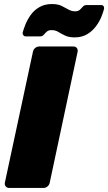

<svg xmlns="http://www.w3.org/2000/svg" viewBox="-20 -930 535 950"><path d="M25 0Q15 0 8.5 -7.5Q2 -15 4 -26L143 -674Q145 -685 154 -692.5Q163 -700 174 -700H343Q354 -700 360 -692.5Q366 -685 364 -674L226 -26Q224 -15 215 -7.5Q206 0 195 0ZM349 -745Q321 -745 302 -754Q283 -763 268.5 -772Q254 -781 235 -781Q220 -781 211.5 -773.5Q203 -766 196.5 -758Q190 -750 179 -750H107Q100 -750 95.5 -755.5Q91 -761 92 -768Q96 -784 105.5 -808Q115 -832 131.5 -855.5Q148 -879 174.5 -894.5Q201 -910 237 -910Q266 -910 284.5 -901Q303 -892 318.5 -883Q334 -874 352 -874Q367 -874 375.5 -882Q384 -890 390.5 -897.5Q397 -905 408 -905H480Q489 -905 492.5 -899.5Q496 -894 495 -887Q491 -870 481.5 -846.5Q472 -823 454.5 -799.5Q437 -776 411 -760.5Q385 -745 349 -745Z"/></svg>

Font: Rubik ExtraBold
Style: Italic
Weight: 800
Italic angle: -12°
Designer: Hubert and Fischer
Foundry: Hubert and Fischer
Version: Version 2.300;gftools[0.9.30]